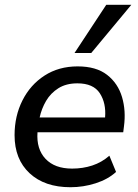

<svg xmlns="http://www.w3.org/2000/svg" viewBox="-20 -775 577 804"><path d="M275 9Q167 9 104 -49.5Q41 -108 41 -209Q41 -289 74 -354.5Q107 -420 166.5 -458.5Q226 -497 305 -497Q383 -497 428.5 -461.5Q474 -426 491 -368.5Q508 -311 499 -245L496 -221H137Q132 -151 170.5 -110Q209 -69 282 -69Q327 -69 366.5 -82Q406 -95 438 -123L466 -55Q432 -24 380.5 -7.5Q329 9 275 9ZM304 -426Q257 -426 224.5 -405.5Q192 -385 173 -352.5Q154 -320 146 -283H420Q425 -343 398 -384.5Q371 -426 304 -426ZM292 -553 425 -755H530L362 -553Z"/></svg>

Font: Nunito Sans SemiBold
Style: Italic
Weight: 600
Italic angle: -9°
Designer: Vernon Adams
Foundry: Vernon Adams
Version: Version 3.006; ttfautohint (v1.8.3)